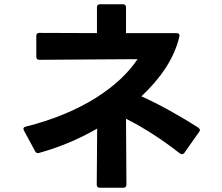

<svg xmlns="http://www.w3.org/2000/svg" viewBox="-20 -825 1040 899"><path d="M163 -109C254 -134 347 -172 435 -223L433 39C433 49 438 54 447 54H558C567 54 572 49 572 39L570 -269C655 -226 739 -172 823 -106C827 -104 830 -103 833 -103C836 -103 840 -105 843 -109L912 -207C915 -210 916 -213 916 -216C916 -220 913 -224 909 -227C827 -280 725 -337 642 -374C730 -456 797 -552 820 -655C822 -664 817 -670 807 -670H570V-791C570 -800 565 -805 556 -805H448C439 -805 434 -800 434 -791V-670L164 -671C155 -671 150 -666 150 -657V-559C150 -550 155 -545 164 -545L624 -548C540 -421 362 -297 100 -232C93 -230 90 -227 90 -222C90 -219 90 -217 92 -214L145 -116C148 -111 152 -108 158 -108C159 -108 161 -108 163 -109Z"/></svg>

Font: LINE Seed JP_OTF Bold
Style: Regular
Weight: 700
Designer: LINE & Fontrix & Fontworks
Version: Version 1.009